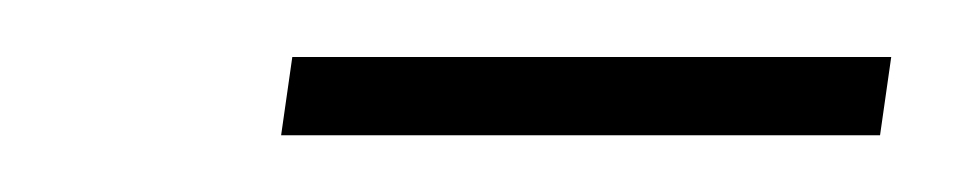

<svg xmlns="http://www.w3.org/2000/svg" viewBox="-20 -265 339 67"><path d="M78.1 -217.8 82 -245.1H291L287.1 -217.8Z"/></svg>

Font: Dehuti Alt
Style: Italic
Weight: 400
Version: Version 1.2